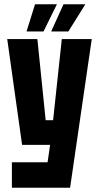

<svg xmlns="http://www.w3.org/2000/svg" viewBox="-20 -744 466 904"><path d="M36 140V20H204L216 -62H84L14 -560H156L195 -178H230L271 -560H412L310 140ZM105 -596 145 -724H248L185 -596ZM221 -596 279 -724H382L302 -596Z"/></svg>

Font: Tektur Condensed SemiBold
Style: Regular
Weight: 600
Width: 3
Designer: Adam Jagosz
Foundry: Adam Jagosz
Version: Version 1.005;gftools[0.9.30]